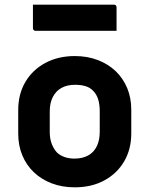

<svg xmlns="http://www.w3.org/2000/svg" viewBox="-20 -790 640 822"><path d="M300 -550Q354 -550 398.5 -533Q443 -516 475 -485.5Q507 -455 524.5 -413Q542 -371 542 -320V-219Q542 -151 511.5 -99Q481 -47 426.5 -17.5Q372 12 300 12Q246 12 201.5 -5Q157 -22 125 -52.5Q93 -83 75.5 -125Q58 -167 58 -218V-319Q58 -387 88.5 -439Q119 -491 174 -520.5Q229 -550 300 -550ZM301 -427Q267 -427 243 -413.5Q219 -400 206 -374.5Q193 -349 193 -313V-225Q193 -197 201 -175.5Q209 -154 223 -138Q236 -125 255.5 -118Q275 -111 299 -111Q333 -111 357.5 -124.5Q382 -138 394.5 -164Q407 -190 407 -225V-313Q407 -344 400 -365.5Q393 -387 379 -401Q366 -415 346.5 -421Q327 -427 301 -427ZM121 -770H468Q473 -770 476 -767Q479 -764 479 -759Q479 -742 479 -725.5Q479 -709 479 -692.5Q479 -676 479 -658H132Q129 -658 126.5 -659.5Q124 -661 122.5 -663.5Q121 -666 121 -669Q121 -687 121 -703.5Q121 -720 121 -736.5Q121 -753 121 -770Z"/></svg>

Font: RecMonoLinear Nerd Font Mono
Style: Bold
Weight: 700
Monospace: yes
Version: Version 1.085; ttfautohint (v1.8.4.7-5d5b);Nerd Fonts 3.2.1